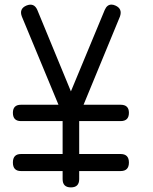

<svg xmlns="http://www.w3.org/2000/svg" viewBox="-20 -814 665 834"><path d="M71 -145C47.7 -145 36 -132.7 36 -108C36 -83.3 47.7 -71 71 -71H252V-36C252 -12 264 0 288 0C312 0 324 -12 324 -36V-71H504C528 -71 540 -83.3 540 -108C540 -132.7 528 -145 504 -145H324V-288H504C528 -288 540 -300 540 -324C540 -347.3 528 -359 504 -359H343C413 -529.7 465.7 -657.3 501 -742C509 -764.7 502.3 -780.7 481 -790C475 -792.7 469.3 -794 464 -794C451.3 -794 441.7 -786.3 435 -771C361.7 -594.3 312.7 -476.3 288 -417C223.3 -574.3 174.7 -692.3 142 -771C132.7 -792.3 117 -798.7 95 -790C73 -780.7 66.3 -764.7 75 -742C154.3 -550.7 207.3 -423 234 -359H71C47.7 -359 36 -347.3 36 -324C36 -300 47.7 -288 71 -288H252V-145Z"/></svg>

Font: Semi-Coder
Style: Regular
Weight: 400
Version: 0.1000